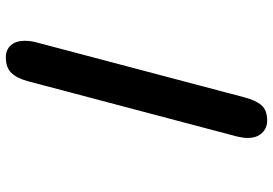

<svg xmlns="http://www.w3.org/2000/svg" viewBox="-159 -643 937 659"><g transform="rotate(90 309.5 -313.5)"><path d="M394 -762Q419.5 -762 436.5 -744.2Q453.5 -726.5 453.5 -695Q453.5 -680 449 -660.5L259.5 56.5Q249 96.5 230.5 115.8Q212 135 176.5 135Q151 135 135.5 117.8Q120 100.5 120 70Q120 52 124.5 33.5L314 -683.5Q324.5 -723.5 341.5 -742.8Q358.5 -762 394 -762Z"/></g></svg>

Font: Sono Monospace
Style: Bold
Weight: 700
Designer: Tyler Finck
Foundry: Tyler Finck
Version: Version 2.112